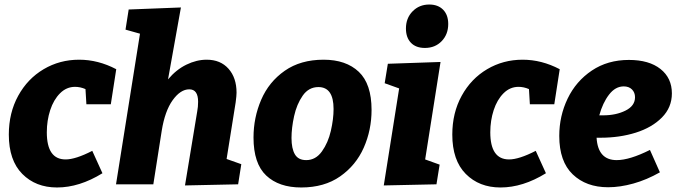

<svg xmlns="http://www.w3.org/2000/svg" viewBox="-20 -815 2995 849"><path d="M187 -230Q187 -110 270 -110Q314 -110 388 -148L433 -49Q331 14 232 14Q138 14 78.5 -46Q19 -106 19 -220Q19 -316 60.5 -391.5Q102 -467 173 -509Q244 -551 330 -551Q414 -551 494 -509L470 -354H362L358 -421Q335 -431 312 -431Q274 -431 245.5 -402.5Q217 -374 202 -328Q187 -282 187 -230Z M982 -112 1047 -89 1033 0 798 5 852 -322Q856 -342 856 -365Q856 -420 817 -420Q778 -420 743.5 -372Q709 -324 695 -236L658 0H493L599 -666L535 -684L549 -773L780 -782L723 -464Q759 -507 804 -529Q849 -551 894 -551Q955 -551 990.5 -511Q1026 -471 1026 -405Q1026 -392 1022 -362Z M1623 -329Q1623 -240 1588.5 -162Q1554 -84 1484 -35Q1414 14 1312 14Q1213 14 1157 -39Q1101 -92 1101 -207Q1101 -295 1135 -374Q1169 -453 1239 -502Q1309 -551 1411 -551Q1510 -551 1566.5 -497.5Q1623 -444 1623 -329ZM1269 -205Q1269 -158 1284 -132.5Q1299 -107 1334 -107Q1376 -107 1403.5 -145.5Q1431 -184 1443 -236.5Q1455 -289 1455 -333Q1455 -430 1388 -430Q1345 -430 1318.5 -392Q1292 -354 1280.5 -301.5Q1269 -249 1269 -205Z M1695 -533 1928 -541 1860 -110 1924 -87 1910 0 1677 5 1745 -424 1681 -447ZM1775 -689Q1775 -735 1804.5 -765Q1834 -795 1878 -795Q1917 -795 1939.5 -772Q1962 -749 1962 -709Q1962 -663 1933 -633Q1904 -603 1859 -603Q1819 -603 1797 -626Q1775 -649 1775 -689Z M2148 -230Q2148 -110 2231 -110Q2275 -110 2349 -148L2394 -49Q2292 14 2193 14Q2099 14 2039.5 -46Q1980 -106 1980 -220Q1980 -316 2021.5 -391.5Q2063 -467 2134 -509Q2205 -551 2291 -551Q2375 -551 2455 -509L2431 -354H2323L2319 -421Q2296 -431 2273 -431Q2235 -431 2206.5 -402.5Q2178 -374 2163 -328Q2148 -282 2148 -230Z M2636 -206H2618Q2624 -107 2707 -107Q2764 -107 2854 -152L2898 -53Q2840 -20 2781 -3.5Q2722 13 2669 13Q2572 13 2512.5 -44Q2453 -101 2453 -214Q2453 -302 2490 -379Q2527 -456 2597 -503Q2667 -550 2761 -550Q2850 -550 2900.5 -510Q2951 -470 2951 -402Q2951 -340 2907 -295.5Q2863 -251 2791.5 -228.5Q2720 -206 2636 -206ZM2630 -305H2647Q2704 -305 2746 -326Q2788 -347 2788 -385Q2788 -406 2774.5 -419.5Q2761 -433 2738 -433Q2701 -433 2673 -396.5Q2645 -360 2630 -305Z"/></svg>

Font: Bitter Pro ExtraBold
Style: Italic
Weight: 800
Italic angle: -9°
Designer: Sol Matas, and Bitter project Authors
Foundry: Sol Matas
Version: Version 1.010